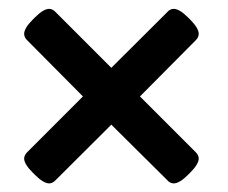

<svg xmlns="http://www.w3.org/2000/svg" viewBox="-20 -432 526 442"><path d="M60.1 -29.8 55.7 -34.2Q35.6 -54.2 35.6 -66.9Q35.6 -75.2 43.5 -82.5L170.9 -210L43.5 -338.4Q35.6 -345.7 35.6 -354Q35.6 -367.2 55.7 -387.2L60.1 -391.6Q80.1 -411.6 93.3 -411.6Q101.1 -411.6 108.4 -403.8L236.3 -275.9L364.7 -403.8Q371.1 -411.6 379.9 -411.6Q393.1 -411.6 413.1 -391.6L417.5 -387.2Q437.5 -367.2 437.5 -354Q437.5 -345.7 429.7 -338.4L302.2 -210L429.7 -82.5Q437.5 -75.2 437.5 -66.9Q437.5 -54.2 417.5 -34.2L413.1 -29.8Q393.1 -9.8 379.9 -9.8Q371.1 -9.8 364.7 -17.6L236.3 -145L108.4 -17.6Q101.1 -9.8 93.3 -9.8Q80.1 -9.8 60.1 -29.8Z"/></svg>

Font: Jaldi
Style: Bold
Weight: 400
Designer: Pablo Cosgaya and Nicolas Silva
Foundry: Omnibus-Type
Version: Version 1.007